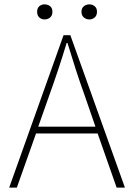

<svg xmlns="http://www.w3.org/2000/svg" viewBox="-20 -859 614 879"><path d="M389 -770Q403 -770 413.5 -779Q424 -788 424 -805Q424 -822 413.5 -830.5Q403 -839 389 -839Q375 -839 364 -830.5Q353 -822 353 -805Q353 -788 364 -779Q375 -770 389 -770ZM184 -770Q199 -770 209.5 -779Q220 -788 220 -805Q220 -822 209.5 -830.5Q199 -839 184 -839Q170 -839 160 -830.5Q150 -822 150 -805Q150 -788 160 -779Q170 -770 184 -770ZM145 -248H427L514 0H552L302 -698H271L22 0H57ZM369 -418 417 -279H155L204 -418Q227 -482 246 -539Q265 -596 285 -662H289Q309 -596 327.5 -539Q346 -482 369 -418Z"/></svg>

Font: Spoqa Han Sans Neo Thin
Style: Regular
Weight: 100
Designer: [Spoqa Han Sans Neo] Dong-huui Kim  Younghwa Kang  Yujin Lee  [Noto Sans] Ryoko NISHIZUKA  (kana & ideographs); Paul D. 
Foundry: Spoqa (http://www.spoqa-han-sans.com)
Version: Version 1.100;hotconv 1.0.109;makeotfexe 2.5.65596